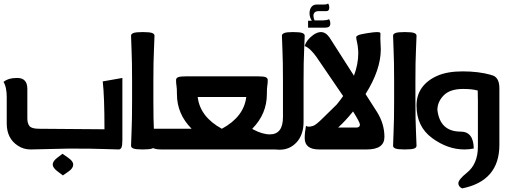

<svg xmlns="http://www.w3.org/2000/svg" viewBox="-38 -843 2886 1083"><path d="M62.5 -21.5Q0 -62 0 -146.5V-295.9Q0 -320.8 -4.2 -342.8Q-8.3 -364.7 -18.1 -380.9Q8.3 -403.3 59.1 -403.3Q116.2 -403.3 116.2 -341.8V-175.8Q116.2 -147 128.4 -131.8Q140.6 -116.7 182.6 -116.7L551.3 -113.8Q551.3 -299.3 541.5 -383.8L652.3 -403.3V-53.2Q652.3 -21.5 647 -10.7Q641.6 0 631.8 0Q611.3 0 549.1 -2.4Q486.8 -4.9 351.1 -4.9L135.3 0Q93.8 0 62.5 -21.5ZM316.9 146.5 285.2 122.6Q259.3 102.5 259.3 85Q259.3 66.4 285.6 46.4L314.5 24.4L348.1 47.9Q375 66.9 375 85Q375 106 349.1 124Z M833.5 -20.5Q833.5 -10.7 820.6 -5.4Q807.6 0 767.1 0Q727.5 0 714.4 -5.4Q701.2 -10.7 701.2 -20.5Q701.2 -41 704.1 -102.5Q707 -164.1 707 -275.4V-386.7Q707 -498 704.1 -559.6Q701.2 -621.1 701.2 -641.6Q701.2 -651.4 714.4 -656.7Q727.5 -662.1 767.1 -662.1Q807.6 -662.1 820.6 -656.7Q833.5 -651.4 833.5 -641.6Q833.5 -621.1 830.3 -559.6Q827.1 -498 827.1 -386.7V-275.4Q827.1 -164.1 830.3 -102.5Q833.5 -41 833.5 -20.5Z M1077.1 -295.9Q1090.3 -184.1 1213.4 -116.7Q1337.9 -184.1 1351.1 -295.9ZM1043 -116.7Q960 -199.7 960 -312.5Q960 -347.2 957.5 -359.4Q955.1 -371.6 955.1 -392.1Q955.1 -401.9 965.8 -407.2Q976.6 -412.6 1017.6 -412.6H1410.2Q1451.2 -412.6 1461.7 -407.2Q1472.2 -401.9 1472.2 -392.1Q1472.2 -371.6 1469.7 -359.4Q1467.3 -347.2 1467.3 -312.5Q1467.3 -200.2 1384.8 -116.7L1531.7 0H870.6Q791 0 791 -62.5V-116.7Z M1558.1 -386.7Q1558.1 -498 1555.2 -559.6Q1552.2 -621.1 1552.2 -641.6Q1552.2 -651.4 1565.4 -656.7Q1578.6 -662.1 1614.3 -662.1Q1654.8 -662.1 1667.7 -656.7Q1680.7 -651.4 1680.7 -641.6Q1680.7 -621.1 1677.5 -559.6Q1674.3 -498 1674.3 -386.7V-156.2Q1674.3 -83.5 1635.7 -41Q1597.2 1.5 1539.1 1.5Q1453.1 1.5 1389.2 -63.5V-113.3Q1441.9 -85 1484.4 -85Q1520.5 -85 1539.3 -109.1Q1558.1 -133.3 1558.1 -183.1Z M1708 -768.1Q1708 -789.6 1718.5 -803.5Q1729 -817.4 1748 -817.4H1790.5Q1796.9 -817.4 1802.5 -818.6Q1808.1 -819.8 1812.5 -823.2Q1819.3 -814.5 1819.3 -800.3Q1819.3 -780.3 1803.2 -780.3H1760.3Q1744.6 -780.3 1737.3 -773.2Q1730 -766.1 1730 -754.4Q1730 -742.2 1736.3 -728H1784.7Q1792 -728 1802.5 -729.7Q1813 -731.4 1817.9 -734.9Q1825.2 -725.1 1825.2 -709.5Q1825.2 -687 1796.9 -687H1699.7V-726.1H1720.7Q1708 -746.1 1708 -768.1ZM2030.8 0H1762.2Q1680.7 0 1680.7 -64Q1680.7 -96.2 1688 -133.3Q1694.3 -128.4 1704.1 -128.4Q1711.9 -128.4 1727.8 -132.8Q1743.7 -137.2 1785.6 -179.2L1861.8 -253.9Q1881.3 -277.8 1897.5 -301.3L1747.1 -521.5Q1732.4 -542.5 1715.8 -559.1Q1699.2 -575.7 1680.7 -583.5Q1690.9 -618.2 1729 -646Q1752.4 -662.1 1772 -662.1Q1799.3 -662.1 1820.8 -631.3L1958.5 -416Q1982.9 -480.5 1982.9 -543.5L1982.4 -557.1Q1980.5 -585.9 1976.1 -604Q1971.7 -622.1 1971.2 -632.8Q1971.2 -638.7 1981.7 -644Q1992.2 -649.4 2032.5 -655.8Q2072.8 -662.1 2088.4 -662.1Q2092.3 -662.1 2100.1 -661.1Q2107.9 -660.2 2107.9 -653.8L2107.4 -623.5Q2107.4 -608.4 2109.4 -577.6L2109.9 -564.5Q2109.9 -449.2 2023.9 -312.5L2088.9 -210.9Q2130.4 -144 2130.4 -70.8Q2130.4 0 2030.8 0ZM1973.1 -123.5Q1992.2 -124 1992.2 -140.6Q1992.2 -151.9 1953.6 -214.4Q1911.1 -161.6 1869.1 -123.5Z M2311.5 -20.5Q2311.5 -10.7 2298.6 -5.4Q2285.6 0 2245.1 0Q2205.6 0 2192.4 -5.4Q2179.2 -10.7 2179.2 -20.5Q2179.2 -41 2182.1 -102.5Q2185.1 -164.1 2185.1 -275.4V-386.7Q2185.1 -498 2182.1 -559.6Q2179.2 -621.1 2179.2 -641.6Q2179.2 -651.4 2192.4 -656.7Q2205.6 -662.1 2245.1 -662.1Q2285.6 -662.1 2298.6 -656.7Q2311.5 -651.4 2311.5 -641.6Q2311.5 -621.1 2308.3 -559.6Q2305.2 -498 2305.2 -386.7V-275.4Q2305.2 -164.1 2308.3 -102.5Q2311.5 -41 2311.5 -20.5Z M2730.5 -420.4Q2778.8 -412.1 2778.8 -345.2V-25.9Q2778.8 177.7 2568.8 219.7Q2547.4 209.5 2547.4 190.9Q2547.4 169.9 2595.7 131.3Q2657.7 81.5 2657.7 -16.1V-271.5L2656.7 -330.6Q2656.7 -331.5 2656.2 -332.5Q2624.5 -341.3 2574.7 -341.3Q2500 -341.3 2464.6 -304.9Q2429.2 -268.6 2429.2 -222.7Q2443.8 -100.6 2560.5 -100.6Q2632.8 -100.6 2634.3 -5.4Q2609.4 0 2581.5 0Q2486.8 0 2399.2 -64.5Q2311.5 -128.9 2311.5 -247.6Q2311.5 -306.2 2341.8 -348.4Q2372.1 -390.6 2428.7 -415.5Q2485.4 -440.4 2571.3 -440.4Q2661.1 -440.4 2731 -420.9Z"/></svg>

Font: ALMAS
Style: Bold
Weight: 700
Designer: ALMAS Font/ by Husham Jawad Kadhim, derived from the Bainsely font by/ Paul James MIller
Foundry: High-Logic / Made with FontCreator
Version: Version 1.411;September 19, 2021;FontCreator 14.0.0.2814 32-